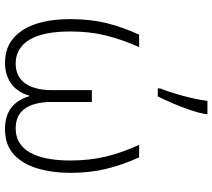

<svg xmlns="http://www.w3.org/2000/svg" viewBox="-61 -785 856 774"><g transform="rotate(90 367.0 -398.0)"><path d="M614.3 -530.8Q644.5 -464.8 660.6 -398.7Q676.8 -332.5 676.8 -254.4Q676.8 -181.6 659.2 -121.8Q641.6 -62 603 -26.1Q564.5 9.8 501 9.8Q446.3 9.8 413.8 -15.9Q381.3 -41.5 368.2 -87.4H365.2Q352.5 -41.5 318.1 -15.9Q283.7 9.8 232.4 9.8Q149.4 9.8 103.3 -58.6Q57.1 -127 57.1 -254.4Q57.1 -334 73 -398.7Q88.9 -463.4 119.6 -530.8H169.9Q139.2 -461.9 123 -396.7Q106.9 -331.5 106.9 -253.9Q106.9 -143.1 140.6 -88.1Q174.3 -33.2 236.3 -33.2Q289.1 -33.2 316.2 -71.8Q343.3 -110.4 343.3 -179.2V-340.3H391.1V-179.2Q391.1 -107.9 417.7 -70.6Q444.3 -33.2 497.1 -33.2Q562 -33.2 594.5 -90.3Q627 -147.5 627 -253.9Q627 -331.1 611.1 -397Q595.2 -462.9 564 -530.8ZM336.4 -606V-615.2Q351.6 -653.3 366.2 -707.3Q380.9 -761.2 386.7 -806.2H439.9V-796.4Q434.6 -769 422.9 -734.9Q411.1 -700.7 396.5 -666.5Q381.8 -632.3 368.7 -606Z"/></g></svg>

Font: Open Sans Light
Style: Regular
Weight: 300
Designer: Monotype Design Team
Foundry: Monotype Imaging Inc.
Version: Version 3.000; ttfautohint (v1.8.4)